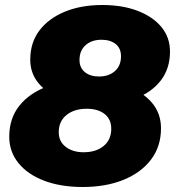

<svg xmlns="http://www.w3.org/2000/svg" viewBox="-20 -734 709 768"><path d="M311 14Q223 14 157 -11Q91 -36 54 -81.5Q17 -127 17 -187Q17 -260 57 -310.5Q97 -361 167.5 -387.5Q238 -414 329 -414Q418 -414 484 -390.5Q550 -367 587 -324Q624 -281 624 -221Q624 -148 584 -95.5Q544 -43 473.5 -14.5Q403 14 311 14ZM314 -125Q364 -125 394.5 -150Q425 -175 425 -219Q425 -257 398.5 -278Q372 -299 327 -299Q277 -299 246 -274Q215 -249 215 -205Q215 -168 243 -146.5Q271 -125 314 -125ZM373 -316Q293 -316 231.5 -337.5Q170 -359 135.5 -399.5Q101 -440 101 -495Q101 -564 138 -612.5Q175 -661 240 -687.5Q305 -714 389 -714Q470 -714 531 -690.5Q592 -667 626 -625.5Q660 -584 660 -528Q660 -460 623.5 -412.5Q587 -365 522.5 -340.5Q458 -316 373 -316ZM376 -428Q415 -428 439.5 -449.5Q464 -471 464 -509Q464 -541 442.5 -558Q421 -575 386 -575Q347 -575 322.5 -553.5Q298 -532 298 -494Q298 -463 319.5 -445.5Q341 -428 376 -428Z"/></svg>

Font: Montserrat Thin ExtraBold
Style: Italic
Weight: 800
Italic angle: -11.3°
Version: Version 9.000